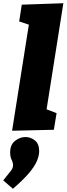

<svg xmlns="http://www.w3.org/2000/svg" viewBox="-68 -805 413 1191"><path d="M7 6 111 -652 51 -672 67 -776 325 -785 221 -127 283 -103 266 0ZM12 366 -48 314Q-17 275 -2 256.5Q13 238 13 221Q13 204 4 186Q-5 168 -5 140Q-5 93 25 69Q55 45 90 45Q122 45 148.5 66Q175 87 175 133Q175 160 161 193.5Q147 227 111.5 269Q76 311 12 366Z"/></svg>

Font: Bitter Black
Style: Italic
Weight: 900
Italic angle: -9°
Designer: Sol Matas, and Bitter project Authors
Foundry: Sol Matas
Version: Version 2.001